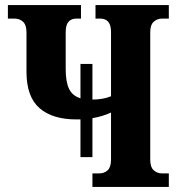

<svg xmlns="http://www.w3.org/2000/svg" viewBox="-20 -734 704 754"><path d="M296 -117V-265Q288 -265 280 -265Q186 -265 135 -309.5Q84 -354 84 -452V-607Q84 -636 70.5 -648.5Q57 -661 37 -661H11V-714H298V-661H280Q260 -661 249 -648.5Q238 -636 238 -607V-462Q238 -413 251 -385.5Q264 -358 296 -348V-483H343V-343Q362 -343 380.5 -346Q399 -349 416 -356V-607Q416 -636 405 -648.5Q394 -661 374 -661H355V-714H643V-661H617Q597 -661 583.5 -648.5Q570 -636 570 -607V-107Q570 -78 583.5 -65.5Q597 -53 617 -53H643V0H343V-53H369Q390 -53 403 -65.5Q416 -78 416 -107V-292Q384 -277 343 -270V-117Z"/></svg>

Font: Noto Serif ExtraCondensed ExtraBold
Style: Regular
Weight: 800
Width: 2
Designer: Monotype Design Team
Foundry: Monotype Imaging Inc.
Version: Version 2.013; ttfautohint (v1.8.4.7-5d5b)